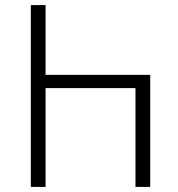

<svg xmlns="http://www.w3.org/2000/svg" viewBox="-20 -734 700 754"><path d="M101 0V-714H159V-440H570V0H512V-388H159V0Z"/></svg>

Font: Noto Sans Georgian Light
Style: Regular
Weight: 300
Version: Version 2.002